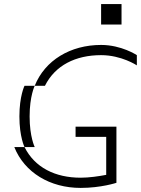

<svg xmlns="http://www.w3.org/2000/svg" viewBox="-20 -920 690 940"><path d="M150 -500H100C100 -500 75 -450 75 -350C75 -250 100 -200 100 -200H50C100 -75 225 0 375 0C475 0 550 -25 550 -25V-300H350V-250H500V-64C464 -57 416 -50 375 -50C250 -50 150 -100 100 -200H150C150 -200 125 -250 125 -350C125 -450 150 -500 150 -500ZM150 -500H200C250 -600 350 -650 475 -650C575 -650 650 -600 650 -600V-650C650 -650 575 -700 475 -700C325 -700 200 -625 150 -500ZM475 -800H575V-900H475Z"/></svg>

Font: LS-VG5000 Light Shifted
Style: Regular
Weight: 400
Designer: Justin Bihan, 2021
Foundry: Justin Bihan, 2021
Version: Version 1.000;Glyphs 3.1.2 (3151)